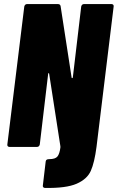

<svg xmlns="http://www.w3.org/2000/svg" viewBox="-20 -720 577 941"><path d="M391 -700H527Q532 -700 535 -696.5Q538 -693 537 -688L453 0Q443 77 425 117.5Q407 158 355.5 180.5Q304 203 200 201Q195 201 192 197.5Q189 194 190 189L204 71Q205 65 209 62.5Q213 60 221 60Q251 60 261.5 47Q272 34 276 3V-3L221 -358Q221 -361 218.5 -361.5Q216 -362 216 -358L175 -12Q174 -7 170.5 -3.5Q167 0 162 0H26Q21 0 18 -3.5Q15 -7 16 -12L99 -688Q100 -693 103.5 -696.5Q107 -700 112 -700H264Q275 -700 277 -690L331 -340Q331 -337 333.5 -337Q336 -337 337 -341L378 -688Q379 -693 382.5 -696.5Q386 -700 391 -700Z"/></svg>

Font: Barlow Condensed ExtraBold
Style: Italic
Weight: 800
Width: 3
Italic angle: -7°
Designer: Jeremy Tribby
Foundry: Tribby Type
Version: Version 1.408